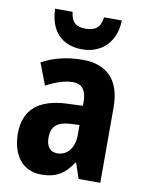

<svg xmlns="http://www.w3.org/2000/svg" viewBox="-87 -835 689 907"><g transform="rotate(10 257.5 -381.5)"><path d="M423 -773H338C332 -722 304 -705 262 -705C216 -705 193 -722 187 -773H103C106 -665 165 -606 262 -606C356 -606 421 -671 423 -773ZM274 -558C198 -558 132 -541 79 -511L119 -407C166 -432 209 -446 246 -446C289 -446 312 -420 312 -362V-344L235 -341C102 -335 32 -277 32 -163C32 -65 80 10 173 10C247 10 286 -17 324 -74H327L352 0H456V-363C456 -492 391 -558 274 -558ZM270 -250 312 -252V-204C312 -141 278 -102 232 -102C198 -102 178 -123 178 -169C178 -220 205 -247 270 -250Z"/></g></svg>

Font: Noto Sans Bengali Condensed
Style: Bold
Weight: 700
Width: 3
Designer: Joana Ranito - Universal Thirst; Jelle Bosma - Monotype Design Team
Foundry: Universal Thirst ehf.
Version: Version 3.000